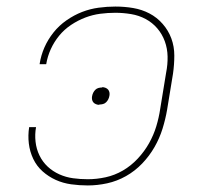

<svg xmlns="http://www.w3.org/2000/svg" viewBox="-20 -558 640 586"><path d="M248 8Q222 8 197 4.5Q172 1 150 -9Q128 -19 110 -35Q92 -51 81.5 -73Q71 -95 68 -120Q65 -145 69 -170H90Q86 -148 88.5 -125.5Q91 -103 100.5 -83.5Q110 -64 125.5 -49.5Q141 -35 161 -26Q181 -17 203 -14Q225 -11 248 -11Q275 -11 302.5 -17Q330 -23 355 -37.5Q380 -52 400.5 -74Q421 -96 435 -121Q449 -146 457 -172.5Q465 -199 469 -226L487 -336Q492 -361 491.5 -385.5Q491 -410 483 -432Q475 -454 460 -471.5Q445 -489 424.5 -500Q404 -511 380 -515Q356 -519 332 -519Q309 -519 286 -516Q263 -513 240.5 -504.5Q218 -496 197 -482Q176 -468 160.5 -449Q145 -430 135 -408Q125 -386 121 -362Q121 -362 121 -362Q121 -362 121 -362H101Q101 -362 101 -362Q101 -362 101 -363Q105 -389 115.5 -413Q126 -437 143 -458.5Q160 -480 183 -496Q206 -512 230.5 -521.5Q255 -531 281 -534.5Q307 -538 332 -538Q360 -538 386.5 -533.5Q413 -529 436 -517Q459 -505 476.5 -485Q494 -465 503 -440.5Q512 -416 512 -388.5Q512 -361 508 -333L490 -223Q485 -194 476 -165Q467 -136 451.5 -109Q436 -82 414 -59Q392 -36 364.5 -20.5Q337 -5 307 1.5Q277 8 248 8ZM283 -238Q278 -238 273 -240Q268 -242 265 -245.5Q262 -249 261 -254Q260 -259 261 -264Q262 -270 264.5 -275Q267 -280 271 -284Q275 -288 280.5 -289.5Q286 -291 292 -291Q292 -291 292 -291.5Q292 -292 292 -292Q297 -292 302 -290Q307 -288 310 -284.5Q313 -281 314 -276Q315 -271 314 -266Q313 -260 310.5 -255Q308 -250 304 -246Q300 -242 294.5 -240.5Q289 -239 283 -239Q283 -239 283 -238.5Q283 -238 283 -238Z"/></svg>

Font: Iosevka Curly Thin Extended
Style: Italic
Weight: 100
Width: 7
Italic angle: -9°
Monospace: yes
Designer: Belleve Invis
Foundry: Belleve Invis
Version: Version 11.1.0; ttfautohint (v1.8.3)